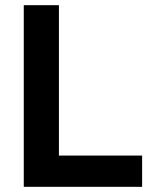

<svg xmlns="http://www.w3.org/2000/svg" viewBox="-20 -723 596 743"><path d="M72 0V-703H208V0ZM172 0V-121H530V0Z"/></svg>

Font: Outfit Thin SemiBold
Style: Regular
Weight: 600
Version: Version 1.100;gftools[0.9.27]